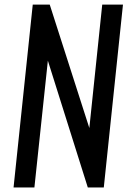

<svg xmlns="http://www.w3.org/2000/svg" viewBox="-20 -830 567 850"><path d="M40 0 125 -809.6H200.2L375.5 -263.2L432.6 -809.6H524.4L439.5 0H368.7L191.9 -561.5L132.3 0Z"/></svg>

Font: Oswald
Style: Regular
Weight: 400
Designer: Vernon Adams
Foundry: Vernon Adams
Version: 3.0; ttfautohint (v0.94.23-7a4d-dirty) -l 8 -r 50 -G 200 -x 